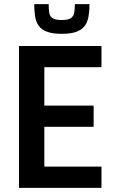

<svg xmlns="http://www.w3.org/2000/svg" viewBox="-20 -911 558 931"><path d="M72 0V-688H472V-585H195V-399H434V-296H195V-103H472V0ZM279 -747Q234 -747 207 -757.5Q180 -768 167 -787Q154 -806 150 -832.5Q146 -859 146 -891H216Q216 -865 219 -848Q222 -831 235 -822.5Q248 -814 278 -814Q310 -814 323 -822.5Q336 -831 339.5 -848.5Q343 -866 343 -891H414Q414 -859 409.5 -832.5Q405 -806 392 -787Q379 -768 352 -757.5Q325 -747 279 -747Z"/></svg>

Font: Saira SemiCondensed SemiBold
Style: Regular
Weight: 600
Width: 4
Designer: Hector Gatti with collaboration of the Omnibus-Type team
Foundry: Omnibus-Type
Version: Version 1.101